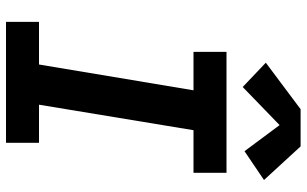

<svg xmlns="http://www.w3.org/2000/svg" viewBox="-211 -811 1022 640"><g transform="rotate(90 300.0 -491.0)"><path d="M53 0V-110H195L281 -625H153V-735H556V-625H414L329 -110H456V0ZM270 -789 189 -866 344 -982H468L580 -860L484 -795L397 -912Z"/></g></svg>

Font: Iosevka Curly XBdExObl
Style: Regular
Weight: 800
Width: 7
Italic angle: -9°
Monospace: yes
Designer: Belleve Invis
Foundry: Belleve Invis
Version: Version 11.1.0; ttfautohint (v1.8.3)